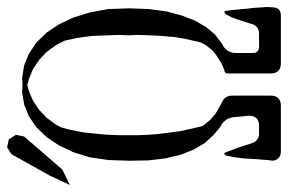

<svg xmlns="http://www.w3.org/2000/svg" viewBox="-167 -692 824 550"><g transform="rotate(-90 245.0 -417.0)"><path d="M320.3 -186.5 339.8 -195.3 358.4 -207 376 -220.7 390.6 -239.3 398.4 -253.9 407.2 -291 411.1 -311.5 414.1 -332 418 -379.9 418.9 -405.3 419.9 -432.6 418.9 -460.9 419.9 -489.3 418.9 -516.6 418 -543 417 -566.4 414.1 -588.9 411.1 -609.4 403.3 -644.5 390.6 -668.9 371.1 -695.3 348.6 -716.8 322.3 -734.4 293.9 -746.1 276.4 -751 258.8 -746.1 231.4 -734.4 205.1 -716.8 182.6 -695.3 163.1 -668.9 155.3 -654.3 148.4 -628.9 144.5 -609.4 140.6 -588.9 135.7 -542 133.8 -515.6 132.8 -488.3V-460V-433.6L133.8 -406.2L135.7 -379.9L138.7 -355.5L144.5 -311.5L153.3 -272.5L159.2 -248L177.7 -225.6L195.3 -210.9L224.6 -194.3Q246.1 -186.5 246.1 -163.1V-53.7Q246.1 -24.4 216.8 -24.4H135.7H117.2H98.6H86.9Q62.5 -24.4 59.6 -47.9L61.5 -61.5L62.5 -76.2L63.5 -86.9L64.5 -103.5L65.4 -118.2L66.4 -132.8L70.3 -162.1L74.2 -180.7Q81.1 -193.4 85 -178.7L95.7 -150.4L100.6 -136.7L110.4 -105.5Q117.2 -87.9 135.7 -86.9H159.2Q188.5 -86.9 188.5 -116.2L184.6 -157.2Q182.6 -185.5 156.2 -198.2L132.8 -217.8L110.4 -242.2L91.8 -273.4L77.1 -310.5L66.4 -354.5L60.5 -404.3L59.6 -460L61.5 -517.6L69.3 -571.3L84 -619.1L103.5 -660.2L127 -695.3L155.3 -724.6L186.5 -746.1L220.7 -759.8L254.9 -765.6L276.4 -764.6L296.9 -765.6L333 -759.8L366.2 -746.1L398.4 -724.6L426.8 -695.3L450.2 -660.2L469.7 -619.1L484.4 -571.3L494.1 -518.6L496.1 -459L494.1 -403.3L487.3 -352.5L475.6 -308.6L460.9 -270.5L442.4 -238.3L420.9 -212.9L393.6 -192.4Q368.2 -180.7 368.2 -152.3V-104.5Q368.2 -87.9 384.8 -86.9H422.9Q446.3 -86.9 452.1 -110.4L460.9 -138.7L465.8 -152.3L470.7 -166L479.5 -182.6Q489.3 -191.4 489.3 -177.7L491.2 -164.1L494.1 -134.8L495.1 -121.1L497.1 -106.4L499 -78.1L500 -63.5L499 -48.8Q499 -24.4 474.6 -24.4H384.8H365.2H338.9Q309.6 -24.4 309.6 -53.7V-175.8Q309.6 -186.5 320.3 -186.5ZM90.8 -460H100.6H96.7ZM450.2 -460H464.8H458ZM128.9 -759.8 34.2 -650.4 -9.8 -628.9 17.6 -687.5 78.1 -795.9 97.7 -808.6 121.1 -803.7 133.8 -783.2Z"/></g></svg>

Font: B2 Hana
Style: Regular
Weight: 500
Version: 2020-08-05; (max)